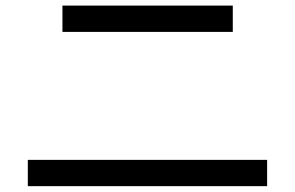

<svg xmlns="http://www.w3.org/2000/svg" viewBox="-20 -716 1040 677"><path d="M78.1 -152.3H921.9V-59.6H78.1ZM200.2 -696.3H800.8V-603.5H200.2Z"/></svg>

Font: MotoyaLCedar
Style: W3 mono
Weight: 400
Version: Version 1.01